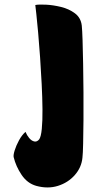

<svg xmlns="http://www.w3.org/2000/svg" viewBox="-20 -811 427 843"><path d="M139 5Q100 -6 75 -43Q50 -80 40 -121Q38 -130 44.5 -151Q51 -172 63.5 -195Q76 -218 92 -232Q98 -217 108 -205Q118 -193 130 -190Q142 -187 152 -199Q160 -210 163.5 -245Q167 -280 166.5 -331.5Q166 -383 163 -442Q160 -501 156 -559.5Q152 -618 147.5 -667.5Q143 -717 139.5 -749.5Q136 -782 135 -789Q150 -792 181.5 -790.5Q213 -789 248 -780.5Q283 -772 309 -752.5Q335 -733 339 -699Q341 -680 342.5 -635Q344 -590 345 -530.5Q346 -471 346.5 -406.5Q347 -342 346.5 -283Q346 -224 345 -180Q344 -136 342 -119Q338 -76 308.5 -42.5Q279 -9 234.5 5Q190 19 139 5Z"/></svg>

Font: Potta One
Style: Regular
Weight: 400
Designer: 108,108go
Foundry: Font Zone 108
Version: Version 1.000